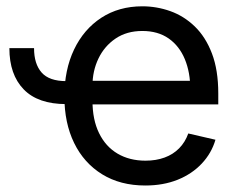

<svg xmlns="http://www.w3.org/2000/svg" viewBox="-20 -568 748 600"><path d="M187 -242.7Q98.6 -242.7 54 -288.8Q9.3 -335 9.3 -417.5H86.4Q86.4 -368.2 110.1 -341.3Q133.8 -314.5 187 -314.5ZM434.1 11.7Q356 11.7 299.1 -23.4Q242.2 -58.6 211.7 -121.1Q181.2 -183.6 181.2 -266.6Q181.2 -349.6 211.4 -413.1Q241.7 -476.6 296.6 -512.5Q351.6 -548.3 424.8 -548.3Q469.7 -548.3 512.2 -533.2Q554.7 -518.1 588.6 -485.4Q622.6 -452.6 642.3 -400.9Q662.1 -349.1 662.1 -275.9V-241.7H238.3V-315.4H614.7L574.7 -288.6Q574.7 -341.8 557.6 -383.1Q540.5 -424.3 507.1 -447.8Q473.6 -471.2 424.8 -471.2Q376 -471.2 341.1 -447.5Q306.2 -423.8 287.6 -385Q269 -346.2 269 -300.3V-253.4Q269 -193.8 289.6 -151.9Q310.1 -109.9 347.4 -87.9Q384.8 -65.9 434.6 -65.9Q467.8 -65.9 494.4 -75.7Q521 -85.4 539.8 -104.5Q558.6 -123.5 568.4 -150.9L653.3 -131.3Q641.1 -89.4 610.6 -56.9Q580.1 -24.4 535.2 -6.3Q490.2 11.7 434.1 11.7Z"/></svg>

Font: Inter 17pt
Style: Regular
Weight: 400
Version: Version 4.001;git-66647c0bb